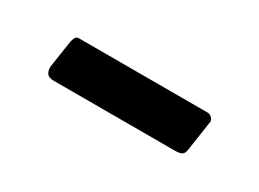

<svg xmlns="http://www.w3.org/2000/svg" viewBox="-22 -422 425 315"><g transform="rotate(30 190.5 -264.5)"><path d="M318 -237Q317 -229 313 -226.5Q309 -224 299 -224H70Q61 -224 57.5 -228.5Q54 -233 54 -241L62 -294Q64 -301 66 -303Q68 -305 72 -305H315Q320 -305 324 -300.5Q328 -296 326 -291Z"/></g></svg>

Font: Libre Franklin Medium
Style: Italic
Weight: 500
Italic angle: -8°
Designer: Pablo Impallari, Rodrigo Fuenzalida, Nhung Nguyen
Foundry: Impallari Type
Version: Version 3.000